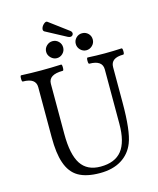

<svg xmlns="http://www.w3.org/2000/svg" viewBox="-136 -1027 932 1135"><g transform="rotate(-15 330.0 -459.5)"><path d="M357.9 -814 231 -881.8Q222.2 -888.2 226.1 -901.9Q230 -915.5 242.9 -926.5Q255.9 -937.5 264.2 -931.2L380.9 -844.2Q387.2 -839.8 389.4 -833.7Q391.6 -827.6 389.9 -822.5Q388.2 -817.4 383.8 -813.7Q379.4 -810.1 372.6 -810.1Q365.7 -810.1 357.9 -814ZM443.8 -709Q422.9 -709 407.5 -724.6Q392.1 -740.2 392.1 -761.2Q392.1 -782.7 407.2 -797.9Q422.4 -813 443.8 -813Q465.8 -813 481 -798.1Q496.1 -783.2 496.1 -761.2Q496.1 -739.3 480.2 -724.1Q464.4 -709 443.8 -709ZM210.9 -761.2Q210.9 -782.7 226.6 -797.9Q242.2 -813 263.2 -813Q284.7 -813 299.8 -797.9Q314.9 -782.7 314.9 -761.2Q314.9 -739.3 299.3 -724.1Q283.7 -709 263.2 -709Q242.7 -709 226.8 -724.9Q210.9 -740.7 210.9 -761.2ZM334 13.2Q251 13.2 202.1 -15.4Q153.3 -43.9 131.8 -108.9Q111.8 -166.5 111.8 -264.2V-571.8Q111.8 -627.9 32.2 -627.9Q26.4 -627.9 26.4 -647Q26.4 -666 32.2 -666Q93.8 -663.1 154.8 -663.1Q215.3 -663.1 276.9 -666Q282.7 -666 282.7 -647Q282.7 -627.9 276.9 -627.9Q189 -627.9 189 -571.8V-264.2Q189 -139.2 227.1 -81.1Q265.1 -22.9 347.2 -22.9Q435.5 -22.9 477.3 -75.4Q519 -127.9 519 -238.8V-571.8Q519 -627.9 439 -627.9Q433.1 -627.9 433.1 -647Q433.1 -666 439 -666Q491.7 -663.1 543 -663.1Q594.2 -663.1 647 -666Q652.8 -666 653.1 -647Q653.3 -627.9 647 -627.9Q569.8 -627.9 569.8 -571.8V-356Q569.8 -181.2 542 -111.8Q518.6 -52.2 465.6 -19.5Q412.6 13.2 334 13.2Z"/></g></svg>

Font: Junicode SmCond
Style: Regular
Weight: 400
Width: 4
Designer: Peter S. Baker
Version: Version 2.206